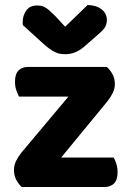

<svg xmlns="http://www.w3.org/2000/svg" viewBox="-20 -749 519 769"><path d="M67 0Q53 -13 44.5 -30Q36 -47 36 -68Q36 -87 44.5 -104.5Q53 -122 66 -138L254 -362H56Q51 -372 45.5 -387.5Q40 -403 40 -421Q40 -453 54.5 -467Q69 -481 92 -481H408Q422 -468 431 -451Q440 -434 440 -412Q440 -394 431.5 -376.5Q423 -359 410 -343L225 -118H435Q441 -109 446 -93Q451 -77 451 -60Q451 -28 436.5 -14Q422 0 399 0ZM241 -642 331 -729Q366 -728 387 -711.5Q408 -695 408 -669Q408 -649 397.5 -635.5Q387 -622 364 -603L316 -561Q281 -532 243 -532Q231 -532 221 -533.5Q211 -535 200 -540.5Q189 -546 176.5 -555Q164 -564 148 -579L72 -648Q71 -650 71 -654Q71 -658 71 -662Q71 -686 85 -706.5Q99 -727 129 -727Q138 -727 145.5 -725.5Q153 -724 161.5 -719Q170 -714 179.5 -705.5Q189 -697 202 -684Z"/></svg>

Font: Baloo 2
Style: Bold
Weight: 700
Designer: Sarang Kulkarni and Ek Type
Foundry: Ek Type
Version: Version 1.640;hotconv 1.0.111;makeotfexe 2.5.65597; ttfautoh